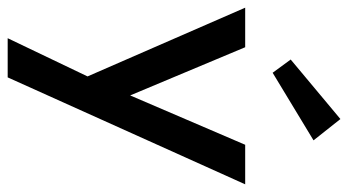

<svg xmlns="http://www.w3.org/2000/svg" viewBox="-229 -475 906 500"><g transform="rotate(90 224.0 -225.0)"><path d="M175.5 208H73.5L173 0L-6 -410.5H97L222.5 -111L351 -410.5H454ZM163.5 -482 129 -529 284 -658.5 339.5 -588.5Z"/></g></svg>

Font: Lucymar Sans Medium
Style: Regular
Weight: 500
Foundry: The League of Moveable Type (original font) / Main changes by Cristiano Sobral with portions from Mirco Monsees
Version: Version 2.001;August 30, 2020;FontCreator 13.0.0.2681 64-bit